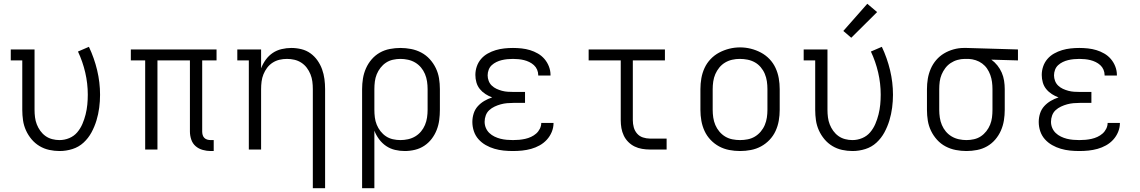

<svg xmlns="http://www.w3.org/2000/svg" viewBox="-20 -792 6040 1017"><path d="M296 8Q268 8 240.5 2Q213 -4 189 -18.5Q165 -33 147 -54.5Q129 -76 117.5 -101.5Q106 -127 102 -154.5Q98 -182 98 -210V-472H37V-530H163V-210Q163 -190 165.5 -170.5Q168 -151 175 -133Q182 -115 193.5 -99Q205 -83 221 -71.5Q237 -60 256.5 -55Q276 -50 295 -50Q322 -50 347 -60.5Q372 -71 389 -91Q406 -111 416.5 -135.5Q427 -160 433.5 -186Q440 -212 442.5 -238Q445 -264 445 -291Q445 -350 431.5 -408Q418 -466 393 -519L451 -544Q479 -485 494.5 -420.5Q510 -356 510 -290Q510 -256 505.5 -221.5Q501 -187 491 -154Q481 -121 464.5 -90.5Q448 -60 422.5 -36.5Q397 -13 363.5 -2.5Q330 8 296 8Z M1096 8Q1075 8 1053.5 2Q1032 -4 1016 -18Q1000 -32 993 -53Q986 -74 986 -95V-472H814V0H749V-472H673V-530H1127V-472H1051V-95Q1051 -86 1053.5 -77Q1056 -68 1062.5 -61.5Q1069 -55 1078 -52.5Q1087 -50 1096 -50H1112V8Z M1637 205V-320Q1637 -340 1634.5 -360Q1632 -380 1624.5 -398.5Q1617 -417 1605 -433Q1593 -449 1576 -460Q1559 -471 1539.5 -475.5Q1520 -480 1500 -480Q1480 -480 1460.5 -475.5Q1441 -471 1424 -460Q1407 -449 1395 -433Q1383 -417 1375.5 -398.5Q1368 -380 1365.5 -360Q1363 -340 1363 -320V0H1298V-472H1237V-530H1363V-430Q1372 -454 1387.5 -475.5Q1403 -497 1424.5 -511.5Q1446 -526 1472 -532Q1498 -538 1523 -538Q1550 -538 1576.5 -531.5Q1603 -525 1624.5 -509.5Q1646 -494 1661.5 -472Q1677 -450 1686 -425Q1695 -400 1698.5 -373.5Q1702 -347 1702 -320V205Z M1898 205V-320Q1898 -348 1902.5 -376Q1907 -404 1918.5 -430Q1930 -456 1948.5 -477.5Q1967 -499 1991.5 -513Q2016 -527 2044.5 -532.5Q2073 -538 2101 -538Q2129 -538 2157.5 -532.5Q2186 -527 2211.5 -513.5Q2237 -500 2256.5 -478.5Q2276 -457 2288.5 -431Q2301 -405 2305.5 -377Q2310 -349 2310 -320V-210Q2310 -183 2306.5 -156Q2303 -129 2293 -103.5Q2283 -78 2266.5 -56.5Q2250 -35 2227.5 -20Q2205 -5 2178 1.5Q2151 8 2124 8Q2098 8 2072.5 2Q2047 -4 2025.5 -18.5Q2004 -33 1988 -54.5Q1972 -76 1963 -100V205ZM2101 -50Q2121 -50 2141.5 -54.5Q2162 -59 2179.5 -69.5Q2197 -80 2210 -95.5Q2223 -111 2231 -130Q2239 -149 2242 -169.5Q2245 -190 2245 -210V-320Q2245 -340 2242 -360.5Q2239 -381 2231 -400Q2223 -419 2210 -434.5Q2197 -450 2179.5 -460.5Q2162 -471 2141.5 -475.5Q2121 -480 2101 -480Q2081 -480 2061 -475.5Q2041 -471 2024.5 -460Q2008 -449 1995.5 -433Q1983 -417 1975.5 -398.5Q1968 -380 1965.5 -360Q1963 -340 1963 -320V-210Q1963 -190 1965.5 -170Q1968 -150 1975.5 -131.5Q1983 -113 1995.5 -97Q2008 -81 2024.5 -70Q2041 -59 2061 -54.5Q2081 -50 2101 -50Z M2697 8Q2672 8 2647.5 5.5Q2623 3 2599 -4Q2575 -11 2553 -23.5Q2531 -36 2514.5 -54.5Q2498 -73 2490 -97Q2482 -121 2482 -146Q2482 -169 2489 -191Q2496 -213 2511 -229.5Q2526 -246 2545.5 -257.5Q2565 -269 2587 -276Q2568 -283 2551 -294Q2534 -305 2521.5 -320.5Q2509 -336 2503.5 -355.5Q2498 -375 2498 -395Q2498 -418 2505.5 -440Q2513 -462 2528 -479.5Q2543 -497 2563.5 -508.5Q2584 -520 2606 -526.5Q2628 -533 2651 -535.5Q2674 -538 2697 -538Q2720 -538 2743 -535.5Q2766 -533 2787.5 -526.5Q2809 -520 2829 -508.5Q2849 -497 2864 -479.5Q2879 -462 2887.5 -440Q2896 -418 2896 -396Q2896 -395 2896 -394Q2896 -393 2896 -392H2831Q2831 -393 2831 -393.5Q2831 -394 2831 -394Q2831 -409 2825 -423Q2819 -437 2808 -447Q2797 -457 2783.5 -463.5Q2770 -470 2756 -473.5Q2742 -477 2727 -478.5Q2712 -480 2697 -480Q2682 -480 2667 -478.5Q2652 -477 2637.5 -473.5Q2623 -470 2609.5 -463.5Q2596 -457 2585 -447Q2574 -437 2568.5 -422.5Q2563 -408 2563 -393Q2563 -378 2568.5 -363.5Q2574 -349 2585 -338.5Q2596 -328 2610 -321.5Q2624 -315 2639 -311Q2654 -307 2669.5 -306Q2685 -305 2700 -305H2761V-247H2700Q2683 -247 2666 -245.5Q2649 -244 2632.5 -239.5Q2616 -235 2600 -227.5Q2584 -220 2571.5 -208.5Q2559 -197 2553 -180.5Q2547 -164 2547 -147Q2547 -130 2553.5 -114.5Q2560 -99 2572 -87.5Q2584 -76 2599.5 -68.5Q2615 -61 2631 -57Q2647 -53 2664 -51.5Q2681 -50 2697 -50Q2714 -50 2730 -51.5Q2746 -53 2762 -56.5Q2778 -60 2793 -67Q2808 -74 2820 -84.5Q2832 -95 2839.5 -110Q2847 -125 2847 -141Q2847 -141 2847 -141Q2847 -141 2847 -141H2912Q2912 -141 2912 -140.5Q2912 -140 2912 -140Q2912 -116 2902.5 -93Q2893 -70 2876.5 -52Q2860 -34 2838.5 -22Q2817 -10 2793.5 -3.5Q2770 3 2746 5.5Q2722 8 2697 8Z M3422 0Q3402 0 3381 -3.5Q3360 -7 3341.5 -16Q3323 -25 3308 -40Q3293 -55 3284 -74Q3275 -93 3271.5 -113.5Q3268 -134 3268 -155V-472H3098V-530H3502V-472H3332V-155Q3332 -136 3337 -117.5Q3342 -99 3354.5 -84.5Q3367 -70 3385.5 -64Q3404 -58 3422 -58H3511V0Z M3900 8Q3871 8 3842.5 2.5Q3814 -3 3789 -16.5Q3764 -30 3744 -51Q3724 -72 3712 -98Q3700 -124 3695 -152.5Q3690 -181 3690 -210V-320Q3690 -349 3695 -377.5Q3700 -406 3712 -432Q3724 -458 3744 -479Q3764 -500 3789.5 -513.5Q3815 -527 3843 -534Q3871 -541 3900 -541Q3929 -541 3957 -534Q3985 -527 4010.5 -513.5Q4036 -500 4056 -479Q4076 -458 4088 -432Q4100 -406 4105 -377.5Q4110 -349 4110 -320V-210Q4110 -181 4105 -152.5Q4100 -124 4088 -98Q4076 -72 4056 -51Q4036 -30 4011 -16.5Q3986 -3 3957.5 2.5Q3929 8 3900 8ZM3900 -50Q3920 -50 3940.5 -54Q3961 -58 3978.5 -68.5Q3996 -79 4009.5 -95Q4023 -111 4031 -130Q4039 -149 4042 -169.5Q4045 -190 4045 -210V-320Q4045 -341 4042 -361.5Q4039 -382 4031 -401Q4023 -420 4009.5 -436Q3996 -452 3978 -462Q3960 -472 3939.5 -476Q3919 -480 3898 -480Q3878 -480 3858 -475.5Q3838 -471 3820.5 -460.5Q3803 -450 3790 -434Q3777 -418 3769 -399.5Q3761 -381 3758 -360.5Q3755 -340 3755 -320V-210Q3755 -190 3758 -169.5Q3761 -149 3769 -130Q3777 -111 3790.5 -95Q3804 -79 3821.5 -68.5Q3839 -58 3859.5 -54Q3880 -50 3900 -50Z M4496 8Q4468 8 4440.5 2Q4413 -4 4389 -18.5Q4365 -33 4347 -54.5Q4329 -76 4317.5 -101.5Q4306 -127 4302 -154.5Q4298 -182 4298 -210V-472H4237V-530H4363V-210Q4363 -190 4365.5 -170.5Q4368 -151 4375 -133Q4382 -115 4393.5 -99Q4405 -83 4421 -71.5Q4437 -60 4456.5 -55Q4476 -50 4495 -50Q4522 -50 4547 -60.5Q4572 -71 4589 -91Q4606 -111 4616.5 -135.5Q4627 -160 4633.5 -186Q4640 -212 4642.5 -238Q4645 -264 4645 -291Q4645 -350 4631.5 -408Q4618 -466 4593 -519L4651 -544Q4679 -485 4694.5 -420.5Q4710 -356 4710 -290Q4710 -256 4705.5 -221.5Q4701 -187 4691 -154Q4681 -121 4664.5 -90.5Q4648 -60 4622.5 -36.5Q4597 -13 4563.5 -2.5Q4530 8 4496 8ZM4489 -592 4447 -628 4574 -772 4626 -728Z M5099 8Q5071 8 5042.5 2.5Q5014 -3 4988.5 -16.5Q4963 -30 4943.5 -51.5Q4924 -73 4911.5 -99Q4899 -125 4894.5 -153Q4890 -181 4890 -210V-320Q4890 -348 4894.5 -375Q4899 -402 4910 -427.5Q4921 -453 4939 -474Q4957 -495 4980.5 -509Q5004 -523 5031 -530.5Q5058 -538 5085 -538Q5089 -538 5092.5 -538Q5096 -538 5100 -538L5372 -530V-472L5231 -476Q5249 -463 5263 -445.5Q5277 -428 5286 -407.5Q5295 -387 5298.5 -364.5Q5302 -342 5302 -320V-210Q5302 -182 5297.5 -154Q5293 -126 5281.5 -100Q5270 -74 5251.5 -52.5Q5233 -31 5208.5 -17Q5184 -3 5155.5 2.5Q5127 8 5099 8ZM5099 -50Q5119 -50 5139 -54.5Q5159 -59 5175.5 -70Q5192 -81 5204.5 -97Q5217 -113 5224.5 -131.5Q5232 -150 5234.5 -170Q5237 -190 5237 -210V-320Q5237 -339 5234.5 -358Q5232 -377 5225.5 -395Q5219 -413 5208.5 -428.5Q5198 -444 5182.5 -455.5Q5167 -467 5148.5 -473Q5130 -479 5111 -480H5100Q5098 -480 5095.5 -480Q5093 -480 5090 -480Q5071 -480 5051.5 -474.5Q5032 -469 5015.5 -458Q4999 -447 4987 -431Q4975 -415 4967.5 -397Q4960 -379 4957.5 -359.5Q4955 -340 4955 -320V-210Q4955 -190 4958 -169.5Q4961 -149 4969 -130Q4977 -111 4990 -95.5Q5003 -80 5020.5 -69.5Q5038 -59 5058.5 -54.5Q5079 -50 5099 -50Z M5697 8Q5672 8 5647.5 5.5Q5623 3 5599 -4Q5575 -11 5553 -23.5Q5531 -36 5514.5 -54.5Q5498 -73 5490 -97Q5482 -121 5482 -146Q5482 -169 5489 -191Q5496 -213 5511 -229.5Q5526 -246 5545.5 -257.5Q5565 -269 5587 -276Q5568 -283 5551 -294Q5534 -305 5521.5 -320.5Q5509 -336 5503.5 -355.5Q5498 -375 5498 -395Q5498 -418 5505.5 -440Q5513 -462 5528 -479.5Q5543 -497 5563.5 -508.5Q5584 -520 5606 -526.5Q5628 -533 5651 -535.5Q5674 -538 5697 -538Q5720 -538 5743 -535.5Q5766 -533 5787.5 -526.5Q5809 -520 5829 -508.5Q5849 -497 5864 -479.5Q5879 -462 5887.5 -440Q5896 -418 5896 -396Q5896 -395 5896 -394Q5896 -393 5896 -392H5831Q5831 -393 5831 -393.5Q5831 -394 5831 -394Q5831 -409 5825 -423Q5819 -437 5808 -447Q5797 -457 5783.5 -463.5Q5770 -470 5756 -473.5Q5742 -477 5727 -478.5Q5712 -480 5697 -480Q5682 -480 5667 -478.5Q5652 -477 5637.5 -473.5Q5623 -470 5609.5 -463.5Q5596 -457 5585 -447Q5574 -437 5568.5 -422.5Q5563 -408 5563 -393Q5563 -378 5568.5 -363.5Q5574 -349 5585 -338.5Q5596 -328 5610 -321.5Q5624 -315 5639 -311Q5654 -307 5669.5 -306Q5685 -305 5700 -305H5761V-247H5700Q5683 -247 5666 -245.5Q5649 -244 5632.5 -239.5Q5616 -235 5600 -227.5Q5584 -220 5571.5 -208.5Q5559 -197 5553 -180.5Q5547 -164 5547 -147Q5547 -130 5553.5 -114.5Q5560 -99 5572 -87.5Q5584 -76 5599.5 -68.5Q5615 -61 5631 -57Q5647 -53 5664 -51.5Q5681 -50 5697 -50Q5714 -50 5730 -51.5Q5746 -53 5762 -56.5Q5778 -60 5793 -67Q5808 -74 5820 -84.5Q5832 -95 5839.5 -110Q5847 -125 5847 -141Q5847 -141 5847 -141Q5847 -141 5847 -141H5912Q5912 -141 5912 -140.5Q5912 -140 5912 -140Q5912 -116 5902.5 -93Q5893 -70 5876.5 -52Q5860 -34 5838.5 -22Q5817 -10 5793.5 -3.5Q5770 3 5746 5.5Q5722 8 5697 8Z"/></svg>

Font: Iosevka Curly Slab LtEx
Style: Regular
Weight: 300
Width: 7
Monospace: yes
Designer: Belleve Invis
Foundry: Belleve Invis
Version: Version 11.1.0; ttfautohint (v1.8.3)